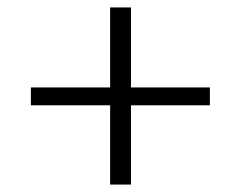

<svg xmlns="http://www.w3.org/2000/svg" viewBox="-20 -592 647 516"><path d="M276 -96H332V-309H544V-357H332V-572H276V-357H63V-309H276Z"/></svg>

Font: Maitree Light
Style: Regular
Weight: 300
Designer: CadsonDemak Team
Foundry: CadsonDemak
Version: Version 1.000;PS 001.000;hotconv 1.0.88;makeotf.lib2.5.64775